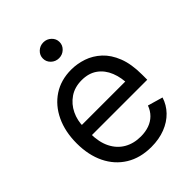

<svg xmlns="http://www.w3.org/2000/svg" viewBox="-220 -855 972 972"><g transform="rotate(-45 266.5 -369.0)"><path d="M282.2 11.7Q203.6 11.7 146.2 -23.4Q88.9 -58.6 58.1 -121.8Q27.3 -185.1 27.3 -268.6Q27.3 -352.5 57.6 -416.5Q87.9 -480.5 142.8 -516.6Q197.8 -552.7 271.5 -552.7Q314 -552.7 356 -538.6Q397.9 -524.4 432.4 -492.7Q466.8 -460.9 487.3 -408.7Q507.8 -356.4 507.8 -280.3V-244.1H86.9V-316.4H462.4L423.8 -289.1Q423.8 -343.8 406.7 -386.2Q389.6 -428.7 355.7 -453.1Q321.8 -477.5 271.5 -477.5Q221.2 -477.5 185.3 -452.9Q149.4 -428.2 130.4 -388.7Q111.3 -349.1 111.3 -303.7V-255.9Q111.3 -193.8 132.8 -150.9Q154.3 -107.9 192.9 -85.7Q231.4 -63.5 282.2 -63.5Q314.9 -63.5 341.8 -73Q368.7 -82.5 388.2 -101.8Q407.7 -121.1 418 -149.4L499 -126Q486.3 -85 456.3 -54Q426.3 -22.9 381.8 -5.6Q337.4 11.7 282.2 11.7ZM269.5 -636.7Q245.1 -636.7 227.5 -653.3Q210 -669.9 210 -693.4Q210 -716.8 227.5 -733.4Q245.1 -750 269.5 -750Q293.9 -750 311.5 -733.4Q329.1 -716.8 329.1 -693.4Q329.1 -669.9 311.5 -653.3Q293.9 -636.7 269.5 -636.7Z"/></g></svg>

Font: Inter Tight
Style: Regular
Weight: 400
Designer: Rasmus Andersson
Foundry: rsms
Version: Version 3.002